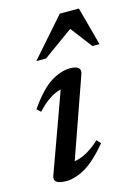

<svg xmlns="http://www.w3.org/2000/svg" viewBox="-106 -729 573 800"><g transform="rotate(-15 180.0 -329.5)"><path d="M32.5 -25.5 155 -364Q104 -352 52.5 -295L36 -310.5Q88.5 -385.5 132 -412.2Q175.5 -439 215 -439Q267.5 -439 254.5 -402.5L134 -60Q186 -67.5 244 -121L259.5 -104Q205.5 -39.5 161.8 -14.2Q118 11 79.5 11Q19 11 32.5 -25.5ZM87.5 -504.5 233 -670H315.5L360 -504.5H329.5L258.5 -597.5L129.5 -504.5Z"/></g></svg>

Font: Newsreader Text Medium
Style: Italic
Weight: 500
Italic angle: -17°
Designer: Hugues Gentile
Foundry: Production Type
Version: Version 1.001